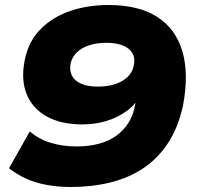

<svg xmlns="http://www.w3.org/2000/svg" viewBox="-20 -736 788 767"><path d="M264 11Q211 11 165.5 2.5Q120 -6 83 -23Q46 -40 16 -64L99 -211Q135 -180 182.5 -165.5Q230 -151 287 -151Q336 -151 376 -162Q416 -173 445 -194Q474 -215 493.5 -246Q513 -277 520 -318L526 -357H540Q525 -322 489.5 -295Q454 -268 407.5 -253.5Q361 -239 310 -239Q224 -239 167 -270.5Q110 -302 86.5 -360Q63 -418 79 -497Q94 -571 142 -619.5Q190 -668 260 -692Q330 -716 413 -716Q534 -716 608 -668.5Q682 -621 708.5 -531Q735 -441 711 -314Q692 -227 651.5 -165Q611 -103 552.5 -64Q494 -25 420.5 -7Q347 11 264 11ZM370 -390Q410 -390 440 -400Q470 -410 489.5 -428.5Q509 -447 514 -472Q521 -502 509.5 -522.5Q498 -543 471.5 -554Q445 -565 405 -565Q366 -565 336 -555Q306 -545 287.5 -527.5Q269 -510 262 -483Q257 -454 267.5 -433.5Q278 -413 304.5 -401.5Q331 -390 370 -390Z"/></svg>

Font: Nunito Sans 10pt Expanded Black
Style: Italic
Weight: 900
Width: 7
Italic angle: -9°
Designer: Vernon Adams
Foundry: Vernon Adams
Version: Version 3.101;gftools[0.9.27]